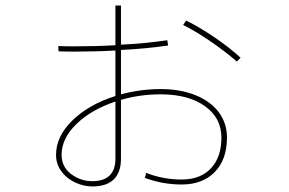

<svg xmlns="http://www.w3.org/2000/svg" viewBox="-20 -645 1040 692"><path d="M798 -149Q798 -70 754 -25Q710 20 635 20Q566 20 502 -4L507 -22Q567 2 635 2Q702 2 740 -38Q778 -78 778 -149Q778 -220 718.5 -262.5Q659 -305 559 -305Q484 -305 416 -285V-73Q416 -24 390 1.5Q364 27 313 27Q282 27 251.5 13Q221 -1 201.5 -27Q182 -53 182 -87Q182 -154 241.5 -211.5Q301 -269 396 -299V-463Q328 -459 250 -459Q208 -459 191 -460L190 -479Q208 -478 250 -478Q328 -478 396 -482V-625H416V-484Q501 -488 583 -500L586 -481Q503 -469 416 -465V-305Q487 -324 559 -324Q630 -324 684.5 -302Q739 -280 768.5 -240.5Q798 -201 798 -149ZM651 -571Q701 -546 754.5 -509.5Q808 -473 847 -437L834 -423Q792 -459 740 -495Q688 -531 640 -555ZM396 -279Q309 -250 255.5 -198Q202 -146 202 -87Q202 -44 236 -18Q270 8 313 8Q354 8 375 -12.5Q396 -33 396 -73Z"/></svg>

Font: IBM Plex Sans JP Thin
Style: Regular
Weight: 100
Designer: Mike Abbink; Paul van der Laan; Pieter van Rosmalen; Wujin Sim; Yejin Wi; Jinhee Kim; Boomi Park; Yona Kim; Kichan Ma
Foundry: Sandoll Inc.
Version: Version 1.001